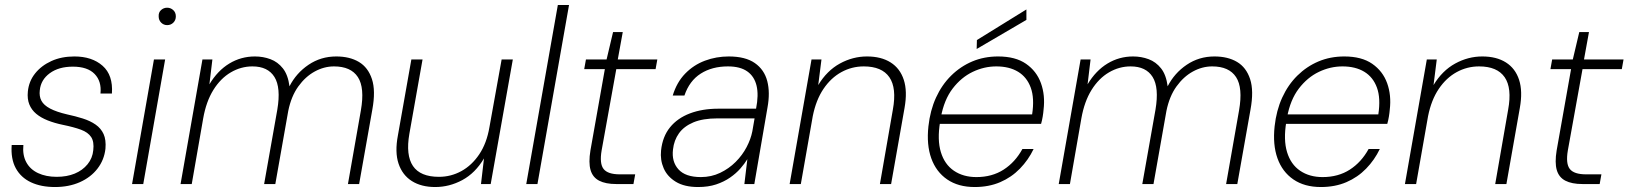

<svg xmlns="http://www.w3.org/2000/svg" viewBox="-20 -740 6548 772"><path d="M201 12Q145 12 104.5 -7Q64 -26 43.5 -63.5Q23 -101 27 -157H74Q70 -117 85.5 -88Q101 -59 133 -44Q165 -29 208 -29Q249 -29 280.5 -42Q312 -55 332 -79.5Q352 -104 355 -136Q359 -170 346.5 -189Q334 -208 305.5 -218.5Q277 -229 233 -238Q199 -245 171.5 -256Q144 -267 125.5 -282.5Q107 -298 98 -320Q89 -342 92 -372Q96 -413 121 -444.5Q146 -476 186.5 -494.5Q227 -513 279 -513Q350 -513 392.5 -475.5Q435 -438 430 -364H384Q389 -413 360.5 -442.5Q332 -472 273 -472Q216 -472 180 -445.5Q144 -419 140 -377Q137 -353 146.5 -335Q156 -317 181.5 -303.5Q207 -290 250 -280Q283 -273 313 -263.5Q343 -254 364.5 -239Q386 -224 396.5 -201Q407 -178 404 -142Q399 -97 372 -62Q345 -27 301 -7.5Q257 12 201 12Z M511 0 599 -501H644L556 0ZM652 -639Q638 -639 628 -649Q618 -659 618 -674Q617 -690 627.5 -699.5Q638 -709 652 -709Q666 -709 676.5 -699.5Q687 -690 687 -674Q687 -659 677 -649Q667 -639 652 -639Z M706 0 794 -501H834L822 -401Q855 -456 902 -484.5Q949 -513 1005 -513Q1038 -513 1067.5 -502Q1097 -491 1117.5 -465Q1138 -439 1144 -393Q1171 -446 1220.5 -479.5Q1270 -513 1332 -513Q1386 -513 1423 -491Q1460 -469 1475.5 -422Q1491 -375 1477 -299L1424 0H1379L1431 -296Q1447 -387 1419 -430Q1391 -473 1323 -473Q1283 -473 1245.5 -452.5Q1208 -432 1179.5 -392.5Q1151 -353 1139 -294L1087 0H1042L1095 -299Q1110 -388 1083.5 -430.5Q1057 -473 995 -473Q949 -473 908 -449Q867 -425 838 -378.5Q809 -332 797 -264L751 0Z M1730 12Q1674 12 1636 -12Q1598 -36 1582.5 -82Q1567 -128 1580 -196L1634 -501H1679L1626 -202Q1611 -116 1640.5 -72.5Q1670 -29 1745 -29Q1793 -29 1835 -52Q1877 -75 1907 -119.5Q1937 -164 1948 -229L1997 -501H2042L1953 0H1914L1926 -103Q1891 -44 1839 -16Q1787 12 1730 12Z M2096 0 2223 -720H2268L2141 0Z M2458 0Q2415 0 2389 -13.5Q2363 -27 2354.5 -56.5Q2346 -86 2354 -135L2412 -462H2329L2336 -501H2419L2445 -611H2484L2464 -501H2623L2616 -462H2458L2399 -135Q2390 -82 2407 -60.5Q2424 -39 2472 -39H2534L2527 0Z M2787 12Q2732 12 2697.5 -9Q2663 -30 2648.5 -63.5Q2634 -97 2638 -135Q2644 -191 2674 -228Q2704 -265 2754 -284Q2804 -303 2869 -303H3020Q3031 -358 3022 -395.5Q3013 -433 2984.5 -453Q2956 -473 2907 -473Q2843 -473 2797.5 -444Q2752 -415 2732 -356H2685Q2701 -409 2735 -444Q2769 -479 2814.5 -496Q2860 -513 2910 -513Q2977 -513 3015 -486.5Q3053 -460 3065 -414Q3077 -368 3066 -308L3013 0H2973L2985 -100Q2974 -82 2957 -62.5Q2940 -43 2915.5 -26Q2891 -9 2859.5 1.5Q2828 12 2787 12ZM2798 -28Q2840 -28 2875.5 -45Q2911 -62 2938 -89Q2965 -116 2982 -148.5Q2999 -181 3005 -212L3014 -264H2865Q2806 -264 2768 -248Q2730 -232 2710 -204Q2690 -176 2686 -139Q2680 -90 2708 -59Q2736 -28 2798 -28Z M3155 0 3243 -501H3283L3270 -398Q3305 -456 3357 -484.5Q3409 -513 3466 -513Q3523 -513 3561 -489Q3599 -465 3614 -419Q3629 -373 3617 -306L3563 0H3518L3570 -299Q3586 -386 3556 -429.5Q3526 -473 3453 -473Q3405 -473 3363 -450Q3321 -427 3291 -382.5Q3261 -338 3248 -273L3200 0Z M3899 12Q3833 12 3788.5 -18.5Q3744 -49 3724.5 -103.5Q3705 -158 3713 -232Q3720 -296 3743.5 -347.5Q3767 -399 3804.5 -436Q3842 -473 3889.5 -493Q3937 -513 3993 -513Q4063 -513 4105.5 -483.5Q4148 -454 4165.5 -405.5Q4183 -357 4176 -299Q4175 -286 4172.5 -271Q4170 -256 4166 -242H3746L3753 -280H4130Q4140 -345 4124.5 -387.5Q4109 -430 4073.5 -451.5Q4038 -473 3986 -473Q3937 -473 3891 -451Q3845 -429 3810.5 -384Q3776 -339 3763 -268L3760 -250Q3748 -178 3763 -128.5Q3778 -79 3815.5 -53.5Q3853 -28 3906 -28Q3969 -28 4015.5 -58Q4062 -88 4091 -141H4136Q4115 -97 4081 -62Q4047 -27 4001.5 -7.5Q3956 12 3899 12ZM3907 -543 3908 -579 4107 -702V-660Z M4237 0 4325 -501H4365L4353 -401Q4386 -456 4433 -484.5Q4480 -513 4536 -513Q4569 -513 4598.5 -502Q4628 -491 4648.5 -465Q4669 -439 4675 -393Q4702 -446 4751.5 -479.5Q4801 -513 4863 -513Q4917 -513 4954 -491Q4991 -469 5006.5 -422Q5022 -375 5008 -299L4955 0H4910L4962 -296Q4978 -387 4950 -430Q4922 -473 4854 -473Q4814 -473 4776.5 -452.5Q4739 -432 4710.5 -392.5Q4682 -353 4670 -294L4618 0H4573L4626 -299Q4641 -388 4614.5 -430.5Q4588 -473 4526 -473Q4480 -473 4439 -449Q4398 -425 4369 -378.5Q4340 -332 4328 -264L4282 0Z M5291 12Q5225 12 5180.5 -18.5Q5136 -49 5116.5 -103.5Q5097 -158 5105 -232Q5112 -296 5135.5 -347.5Q5159 -399 5196.5 -436Q5234 -473 5281.5 -493Q5329 -513 5385 -513Q5455 -513 5497.5 -483.5Q5540 -454 5557.5 -405.5Q5575 -357 5568 -299Q5567 -286 5564.5 -271Q5562 -256 5558 -242H5138L5145 -280H5522Q5532 -345 5516.5 -387.5Q5501 -430 5465.5 -451.5Q5430 -473 5378 -473Q5329 -473 5283 -451Q5237 -429 5202.5 -384Q5168 -339 5155 -268L5152 -250Q5140 -178 5155 -128.5Q5170 -79 5207.5 -53.5Q5245 -28 5298 -28Q5361 -28 5407.5 -58Q5454 -88 5483 -141H5528Q5507 -97 5473 -62Q5439 -27 5393.5 -7.5Q5348 12 5291 12Z M5629 0 5717 -501H5757L5744 -398Q5779 -456 5831 -484.5Q5883 -513 5940 -513Q5997 -513 6035 -489Q6073 -465 6088 -419Q6103 -373 6091 -306L6037 0H5992L6044 -299Q6060 -386 6030 -429.5Q6000 -473 5927 -473Q5879 -473 5837 -450Q5795 -427 5765 -382.5Q5735 -338 5722 -273L5674 0Z M6343 0Q6300 0 6274 -13.5Q6248 -27 6239.5 -56.5Q6231 -86 6239 -135L6297 -462H6214L6221 -501H6304L6330 -611H6369L6349 -501H6508L6501 -462H6343L6284 -135Q6275 -82 6292 -60.5Q6309 -39 6357 -39H6419L6412 0Z"/></svg>

Font: DM Sans 17pt ExtraLight
Style: Italic
Weight: 250
Italic angle: -10°
Version: Version 4.004;gftools[0.9.30]